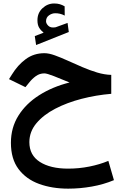

<svg xmlns="http://www.w3.org/2000/svg" viewBox="-20 -767 725 1124"><path d="M235.4 -575.7Q218.8 -588.9 209 -605.2Q199.2 -621.6 199.2 -648.4Q199.2 -691.4 228.8 -719Q258.3 -746.6 296.9 -746.6Q315.9 -746.6 330.1 -742.4Q344.2 -738.3 358.4 -730L358.9 -675.8Q343.8 -683.6 330.6 -686.5Q317.4 -689.5 303.7 -689.5Q284.2 -689.5 266.8 -677.2Q249.5 -665 249.5 -642.1Q250 -628.4 263.2 -615.7Q276.4 -603 302.7 -606.9Q303.2 -606.9 307.1 -607.9L375.5 -632.8L382.8 -579.6L191.4 -503.4L183.6 -555.7ZM631.3 -328.6V-217.8Q543 -210.4 457.8 -188.5Q372.6 -166.5 303.5 -130.6Q234.4 -94.7 193.1 -45.4Q151.9 3.9 151.9 65.4Q151.9 141.6 213.4 180.9Q274.9 220.2 378.9 220.2Q442.9 220.2 503.4 208Q564 195.8 614.3 174.8L647 287.6Q586.4 313 517.3 325.2Q448.2 337.4 379.4 337.4Q285.2 337.4 209.2 309.8Q133.3 282.2 88.6 222.9Q43.9 163.6 43.9 68.8Q43.9 -20 87.9 -90.1Q131.8 -160.2 209.2 -209.5Q286.6 -258.8 387.2 -284.2Q335.9 -305.7 295.2 -321.5Q254.4 -337.4 239.7 -337.4Q211.9 -337.4 189.7 -321.3Q167.5 -305.2 150.4 -283.2L128.9 -256.8L32.7 -303.7L49.3 -330.1Q84 -386.7 131.1 -421.1Q178.2 -455.6 240.2 -455.6Q266.1 -455.6 301.3 -442.9Q336.4 -430.2 377.4 -411.6Q418.5 -393.1 461.9 -374.3Q505.4 -355.5 548.6 -342.5Q591.8 -329.6 631.3 -328.6Z"/></svg>

Font: Vazirmatn UI SemiBold
Style: Regular
Weight: 600
Designer: Saber Rastikerdar
Foundry: Saber Rastikerdar
Version: Version 33.003